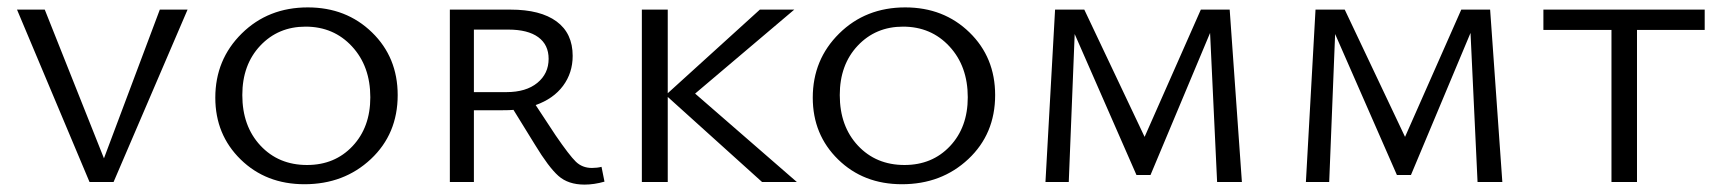

<svg xmlns="http://www.w3.org/2000/svg" viewBox="-20 -492 4652 519"><path d="M412 -466H487L287 0H222L26 -466H101L261 -64Z M803 6Q699 6 630.5 -61Q562 -128 562 -228Q562 -331 633.5 -401.5Q705 -472 812 -472Q916 -472 985.5 -404.5Q1055 -337 1055 -235Q1055 -130 982.5 -62Q910 6 803 6ZM810 -46Q885 -46 933 -97Q981 -148 981 -229Q981 -313 931.5 -366.5Q882 -420 806 -420Q732 -420 683.5 -368.5Q635 -317 635 -235Q635 -151 684 -98.5Q733 -46 810 -46Z M1606 -41 1614 -1Q1586 7 1560 7Q1516 7 1489.5 -16.5Q1463 -40 1426 -101L1368 -195Q1358 -194 1338 -194H1261V0H1196V-466H1360Q1441 -466 1484.5 -434Q1528 -402 1528 -341Q1528 -295 1502 -260Q1476 -225 1428 -208L1482 -126Q1519 -72 1536.5 -55Q1554 -38 1580 -38Q1594 -38 1606 -41ZM1261 -243H1349Q1402 -243 1432.5 -268Q1463 -293 1463 -333Q1463 -371 1435 -391.5Q1407 -412 1354 -412H1261Z M2134 0H2040L1785 -230V0H1715V-466H1785V-240L2034 -466H2127L1859 -239Z M2418 6Q2314 6 2245.5 -61Q2177 -128 2177 -228Q2177 -331 2248.5 -401.5Q2320 -472 2427 -472Q2531 -472 2600.5 -404.5Q2670 -337 2670 -235Q2670 -130 2597.5 -62Q2525 6 2418 6ZM2425 -46Q2500 -46 2548 -97Q2596 -148 2596 -229Q2596 -313 2546.5 -366.5Q2497 -420 2421 -420Q2347 -420 2298.5 -368.5Q2250 -317 2250 -235Q2250 -151 2299 -98.5Q2348 -46 2425 -46Z M3337 0H3270L3251 -403L3090 -19H3052L2885 -400L2869 0H2806L2832 -466H2911L3074 -122L3226 -466H3304Z M4041 0H3974L3955 -403L3794 -19H3756L3589 -400L3573 0H3510L3536 -466H3615L3778 -122L3930 -466H4008Z M4588 -466V-411H4405V0H4336V-411H4152V-466Z"/></svg>

Font: EauTestSC
Style: Regular
Weight: 400
Designer: Christian Thalmann (Catharsis Fonts)
Version: Version 0.001;PS 000.001;hotconv 1.0.88;makeotf.lib2.5.64775